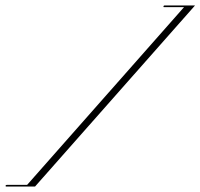

<svg xmlns="http://www.w3.org/2000/svg" viewBox="-279 -506 732 701"><path d="M-257 175Q-259 175 -258.5 172Q-258 169 -254 169H-180L393 -480H319Q317 -480 318 -483Q319 -486 321 -486H433L-151 175Z"/></svg>

Font: Ballet 72pt
Style: Regular
Weight: 400
Designer: Maximiliano R. Sproviero
Foundry: Omnibus-Type
Version: Version 1.100; ttfautohint (v1.8.3)